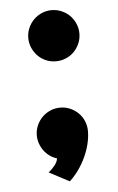

<svg xmlns="http://www.w3.org/2000/svg" viewBox="-47 -535 409 665"><g transform="rotate(-5 157.5 -203.0)"><path d="M246.6 -412.1Q246.6 -393.6 239.5 -377.4Q232.4 -361.3 220.5 -349.1Q208.5 -336.9 192.1 -330.1Q175.8 -323.2 157.7 -323.2Q139.2 -323.2 123 -330.1Q106.9 -336.9 95 -349.1Q83 -361.3 75.9 -377.4Q68.8 -393.6 68.8 -412.1Q68.8 -430.2 75.9 -446.5Q83 -462.9 95 -474.9Q106.9 -486.8 123 -493.9Q139.2 -501 157.7 -501Q175.8 -501 192.1 -493.9Q208.5 -486.8 220.5 -474.9Q232.4 -462.9 239.5 -446.5Q246.6 -430.2 246.6 -412.1ZM246.6 -73.2Q246.6 -50.8 240.7 -27.3Q234.9 -3.9 224.4 18.3Q213.9 40.5 199.7 60.3Q185.5 80.1 168.9 95.2L98.6 58.1Q108.9 50.3 119.4 37.6Q129.9 24.9 131.8 12.2Q117.7 7.8 106.2 -0.5Q94.7 -8.8 86.4 -20.3Q78.1 -31.7 73.5 -45.2Q68.8 -58.6 68.8 -73.2Q68.8 -91.3 75.9 -107.7Q83 -124 95 -136Q106.9 -147.9 123 -155Q139.2 -162.1 157.7 -162.1Q176.3 -162.1 192.4 -155Q208.5 -147.9 220.7 -136Q232.9 -124 239.7 -107.7Q246.6 -91.3 246.6 -73.2Z"/></g></svg>

Font: Aclonica
Style: Regular
Weight: 400
Version: Version 1.001